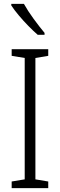

<svg xmlns="http://www.w3.org/2000/svg" viewBox="-20 -967 309 987"><path d="M228 0H40V-34L107 -45V-669L40 -680V-714H228V-680L162 -669V-45L228 -34ZM103 -947Q123 -911 153 -870Q183 -829 209 -798V-788H174Q152 -807 126 -833.5Q100 -860 76.5 -888Q53 -916 38 -939V-947Z"/></svg>

Font: Noto Sans Tamil Condensed Light
Style: Regular
Weight: 300
Width: 3
Designer: Jelle Bosma - Monotype Design Team
Foundry: Monotype Imaging Inc.
Version: Version 2.004; ttfautohint (v1.8.4.7-5d5b)